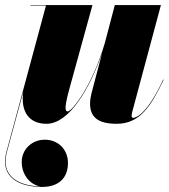

<svg xmlns="http://www.w3.org/2000/svg" viewBox="-60 -480 668 760"><path d="M117.5 73C64.5 73 26 113 26 161C26 215 62.5 252.5 100 258C17.5 255.5 -59.5 221 -32.5 121L32 -116.5C21 -38.5 54.5 10 124 10C215 10 296.5 -132.5 344 -269.5L302 -110C299 -98.5 296.5 -83 296.5 -70C296.5 -18.5 325 10 402 10C493.5 10 537.5 -59.5 588 -164.5L586 -165C520.5 -23 475 -13.5 467.5 -13.5C463 -13.5 461 -16.5 461 -21C461 -25 461.5 -29 463 -35.5L577 -460H394.5L355 -310C306 -141.5 225.5 -39 208 -39C197 -39 194 -53.5 215.5 -131.5L306 -460H60.5V-458H122L42.5 -163.5L-34.5 121C-62.5 224.5 20 260 105.5 260C178.5 260 209 219 209 165C209 112 170.5 73 117.5 73Z"/></svg>

Font: Bodoni* 96pt Fatface
Style: Italic
Weight: 900
Italic angle: -13°
Version: Version 2.3